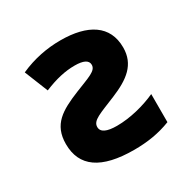

<svg xmlns="http://www.w3.org/2000/svg" viewBox="-132 -689 827 829"><g transform="rotate(-30 281.5 -274.5)"><path d="M310 10C375 10 434 1 493 -22V-162C436 -136 363 -117 297 -117C247 -117 220 -129 220 -155C220 -188 261 -199 345 -234C432 -270 489 -312 489 -397C489 -507 405 -559 269 -559C202 -559 134 -546 67 -516L114 -399C172 -423 220 -434 268 -434C311 -434 334 -423 334 -400C334 -370 295 -360 221 -330C128 -292 66 -257 66 -159C66 -47 145 10 310 10Z"/></g></svg>

Font: Noto Sans Mono SemiCondensed ExtraBold
Style: Regular
Weight: 800
Width: 4
Designer: Monotype Design Team
Foundry: Monotype Imaging Inc.
Version: Version 2.014